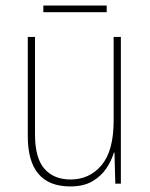

<svg xmlns="http://www.w3.org/2000/svg" viewBox="-20 -661 540 691"><path d="M233 10Q80 10 80 -171V-528H106V-177Q106 -92 140 -53.5Q174 -15 234 -15Q302 -15 345.5 -66.5Q389 -118 389 -227V-528H415V0H395L392 -112H390Q381 -82 362 -54Q343 -26 311.5 -8Q280 10 233 10ZM136 -617V-641H364V-617Z"/></svg>

Font: Noto Sans Mono ExtraCondensed Thin
Style: Regular
Weight: 100
Width: 2
Designer: Monotype Design Team
Foundry: Monotype Imaging Inc.
Version: Version 2.014; ttfautohint (v1.8.4.7-5d5b)